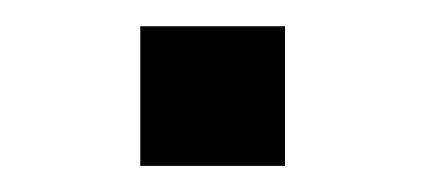

<svg xmlns="http://www.w3.org/2000/svg" viewBox="-20 -127 326 147"><path d="M198.2 -106.9V0H87.4V-106.9Z"/></svg>

Font: Ufes Sans Medium
Style: Regular
Weight: 500
Designer: Ricardo Esteves & Filipe Motta
Foundry: ProDesignUfes - Ricardo Esteves, Filipe Motta (This is a derivative work, based on Roboto family, by Christian Robertson
Version: Version 2.0